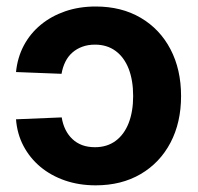

<svg xmlns="http://www.w3.org/2000/svg" viewBox="-20 -553 602 585"><path d="M271.5 11.7Q220.7 11.7 177.7 -3.2Q134.8 -18.1 102.8 -44.9Q70.8 -71.8 51.5 -108.4Q32.2 -145 28.8 -189.5L168 -195.3Q171.4 -174.3 179.7 -157.7Q188 -141.1 200.7 -129.2Q213.4 -117.2 230.5 -110.8Q247.6 -104.5 269.5 -104.5Q306.2 -104.5 332.3 -123.8Q358.4 -143.1 372.1 -178.2Q385.7 -213.4 385.7 -260.3Q385.7 -308.1 372.1 -343.3Q358.4 -378.4 332.3 -397.7Q306.2 -417 269.5 -417Q248 -417 230.7 -410.6Q213.4 -404.3 200.2 -392.6Q187 -380.9 179 -364.5Q170.9 -348.1 167.5 -328.1L28.8 -333.5Q33.2 -377.9 52.7 -414.6Q72.3 -451.2 104.2 -477.5Q136.2 -503.9 178.7 -518.6Q221.2 -533.2 271.5 -533.2Q350.1 -533.2 408.7 -498.8Q467.3 -464.4 499.5 -402.8Q531.7 -341.3 531.7 -260.3Q531.7 -179.7 499.5 -118.4Q467.3 -57.1 408.7 -22.7Q350.1 11.7 271.5 11.7Z"/></svg>

Font: Inter 28pt
Style: Bold
Weight: 700
Designer: Rasmus Andersson
Foundry: rsms
Version: Version 4.001;git-66647c0bb